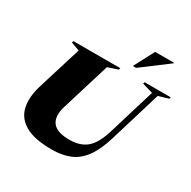

<svg xmlns="http://www.w3.org/2000/svg" viewBox="-203 -1129 1328 1338"><g transform="rotate(30 461.0 -460.0)"><path d="M312 -287Q285 -199 319.8 -152.2Q354.5 -105.5 455.5 -105.5Q543.5 -105.5 594.8 -149.5Q646 -193.5 677.5 -297L792.5 -676.5L707 -701.5L710.5 -715H921.5L917.5 -701.5L837.5 -678L712.5 -265Q681 -160.5 636.5 -99Q592 -37.5 530 -11.2Q468 15 383 15Q243.5 15 169.8 -27.8Q96 -70.5 79.2 -147.8Q62.5 -225 94.5 -328L202 -676.5L134 -701.5L137.5 -715H515L511.5 -701.5L431 -674.5ZM583 -772 668.5 -935H819.5V-930L609.5 -772Z"/></g></svg>

Font: Newsreader 72pt ExtraBold
Style: Italic
Weight: 800
Italic angle: -17°
Designer: Hugues Gentile
Foundry: Production Type
Version: Version 1.003; ttfautohint (v1.8.3)